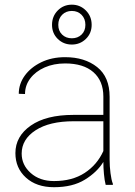

<svg xmlns="http://www.w3.org/2000/svg" viewBox="-20 -779 568 809"><path d="M425.3 0Q420.4 -19 418 -45.7Q415.5 -72.3 415.5 -96.7Q389.2 -53.7 337.6 -22Q286.1 9.8 207.5 9.8Q133.8 9.8 89.4 -30.5Q44.9 -70.8 44.9 -133.8Q44.9 -204.6 109.6 -249.8Q174.3 -294.9 289.1 -294.9H415.5V-372.1Q415.5 -438 373.5 -474.9Q331.5 -511.7 254.4 -511.7Q206.5 -511.7 168.2 -494.9Q129.9 -478 107.7 -448.7Q85.4 -419.4 85.4 -382.8L59.1 -383.8Q59.1 -425.3 84.2 -460.2Q109.4 -495.1 153.6 -516.6Q197.8 -538.1 254.4 -538.1Q336.9 -538.1 389.4 -496.3Q441.9 -454.6 441.9 -371.1V-106.4Q441.9 -78.1 445.6 -49.3Q449.2 -20.5 455.6 -4.4V0ZM207.5 -16.1Q284.2 -16.1 336.7 -50.3Q389.2 -84.5 415.5 -142.6V-268.1H290.5Q188.5 -268.1 129.9 -230Q71.3 -191.9 71.3 -131.8Q71.3 -84 109.4 -50Q147.5 -16.1 207.5 -16.1ZM199.2 -674.3Q199.2 -710.4 223.4 -734.9Q247.6 -759.3 282.7 -759.3Q317.4 -759.3 341.8 -734.9Q366.2 -710.4 366.2 -674.3Q366.2 -638.7 341.8 -615Q317.4 -591.3 282.7 -591.3Q247.6 -591.3 223.4 -615Q199.2 -638.7 199.2 -674.3ZM225.6 -674.3Q225.6 -648.9 241.7 -633.3Q257.8 -617.7 282.7 -617.7Q307.6 -617.7 323.7 -633.3Q339.8 -648.9 339.8 -674.3Q339.8 -700.2 323.7 -716.6Q307.6 -732.9 282.7 -732.9Q257.8 -732.9 241.7 -716.6Q225.6 -700.2 225.6 -674.3Z"/></svg>

Font: Vazirmatn FD Thin
Style: Regular
Weight: 100
Designer: Saber Rastikerdar
Foundry: Saber Rastikerdar
Version: Version 33.003